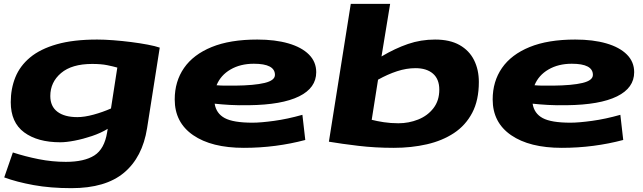

<svg xmlns="http://www.w3.org/2000/svg" viewBox="-20 -760 3351 1000"><path d="M2 164 47 34Q111 55 181.5 69Q252 83 323 83Q419 83 471.5 49.5Q524 16 538 -71L541 -89Q505 -67 459 -51.5Q413 -36 369 -27.5Q325 -19 294 -19Q176 -19 106 -70.5Q36 -122 36 -228Q36 -298 60 -357.5Q84 -417 137 -461Q190 -505 276 -529.5Q362 -554 486 -554Q523 -554 569.5 -550.5Q616 -547 663 -541Q710 -535 749.5 -527.5Q789 -520 812 -512L746 -92Q722 59 626 139.5Q530 220 352 220Q243 220 155 204Q67 188 2 164ZM591 -408Q570 -414 538.5 -420.5Q507 -427 460 -427Q354 -427 298 -379.5Q242 -332 242 -260Q242 -206 279 -178Q316 -150 383 -150Q420 -150 467.5 -163Q515 -176 558 -195Z M1570 -31Q1495 -11 1414.5 -0.5Q1334 10 1250 10Q1082 10 986 -56Q890 -122 890 -242Q890 -336 938.5 -406Q987 -476 1082.5 -515Q1178 -554 1320 -554Q1413 -554 1482 -534Q1551 -514 1589 -476Q1627 -438 1627 -384Q1627 -302 1537.5 -258Q1448 -214 1276 -212Q1222 -211 1178 -213.5Q1134 -216 1098 -220Q1106 -169 1150.5 -145Q1195 -121 1295 -121Q1338 -121 1407.5 -130.5Q1477 -140 1555 -162ZM1302 -428Q1232 -428 1180.5 -398Q1129 -368 1108 -316Q1130 -314 1154 -314Q1178 -314 1204 -314Q1304 -315 1358 -328Q1412 -341 1412 -370Q1412 -428 1302 -428Z M2012 -740 1967 -466Q2038 -508 2105 -531Q2172 -554 2246 -554Q2323 -554 2373.5 -525.5Q2424 -497 2449 -447Q2474 -397 2474 -333Q2474 -238 2439.5 -172.5Q2405 -107 2344.5 -67Q2284 -27 2203.5 -8.5Q2123 10 2031 10Q1934 10 1846 -0.5Q1758 -11 1693 -22L1807 -740ZM2144 -405Q2097 -405 2048 -389Q1999 -373 1949 -345L1916 -136Q1943 -129 1979 -123.5Q2015 -118 2055 -118Q2109 -118 2158 -137.5Q2207 -157 2237.5 -196.5Q2268 -236 2268 -293Q2268 -348 2235 -376.5Q2202 -405 2144 -405Z M3226 -31Q3151 -11 3070.5 -0.5Q2990 10 2906 10Q2738 10 2642 -56Q2546 -122 2546 -242Q2546 -336 2594.5 -406Q2643 -476 2738.5 -515Q2834 -554 2976 -554Q3069 -554 3138 -534Q3207 -514 3245 -476Q3283 -438 3283 -384Q3283 -302 3193.5 -258Q3104 -214 2932 -212Q2878 -211 2834 -213.5Q2790 -216 2754 -220Q2762 -169 2806.5 -145Q2851 -121 2951 -121Q2994 -121 3063.5 -130.5Q3133 -140 3211 -162ZM2958 -428Q2888 -428 2836.5 -398Q2785 -368 2764 -316Q2786 -314 2810 -314Q2834 -314 2860 -314Q2960 -315 3014 -328Q3068 -341 3068 -370Q3068 -428 2958 -428Z"/></svg>

Font: Georama ExtraExtended
Style: Bold Italic
Weight: 700
Width: 8
Italic angle: -9°
Designer: Jean-Baptiste Levee
Foundry: Production Type
Version: Version 1.000